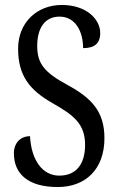

<svg xmlns="http://www.w3.org/2000/svg" viewBox="-20 -744 475 774"><path d="M213 10C323 10 401 -60 401 -187C401 -294 350 -348 253 -401C159 -452 130 -487 130 -559C130 -631 161 -677 220 -677C284 -677 315 -617 315 -550C360 -550 384 -568 384 -611C384 -666 329 -724 229 -724C130 -724 53 -654 53 -548C53 -439 99 -381 192 -328C279 -279 323 -243 323 -160C323 -81 286 -36 219 -36C150 -36 106 -100 101 -195C63 -195 36 -168 36 -126C36 -45 91 10 213 10Z"/></svg>

Font: Noto Serif Devanagari ExtraCondensed
Style: Regular
Weight: 400
Width: 2
Designer: Universal Thirst, Indian Type Foundry and the Monotype Design Team
Foundry: Monotype Imaging Inc.
Version: Version 2.004